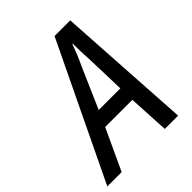

<svg xmlns="http://www.w3.org/2000/svg" viewBox="-261 -836 956 956"><g transform="rotate(-45 217.5 -357.5)"><path d="M-61 0 282.7 -715.3H393.1L437.5 0H343.8L332 -216.8H140.6L40 0ZM177.7 -299.3H330.1L323.7 -507.8Q322.3 -537.1 321 -567.9Q319.8 -598.6 320.3 -624.5H317.4Q308.1 -598.6 296.1 -569.3Q284.2 -540 269 -508.3Z"/></g></svg>

Font: Open Sans SemiCondensed Medium
Style: Italic
Weight: 500
Width: 4
Italic angle: -12°
Designer: Monotype Design Team
Foundry: Monotype Imaging Inc.
Version: Version 3.000